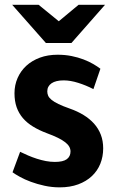

<svg xmlns="http://www.w3.org/2000/svg" viewBox="-20 -785 491 815"><path d="M279.3 -142.1Q279.3 -152.8 273.9 -162.4Q268.6 -171.9 256.8 -181.2Q245.1 -190.4 225.8 -200Q206.5 -209.5 178.7 -219.7Q146 -231.9 120.4 -247.6Q94.7 -263.2 77.1 -283.7Q59.6 -304.2 50.5 -330.1Q41.5 -356 41.5 -389.2Q41.5 -423.8 54.7 -453.9Q67.9 -483.9 91.8 -505.9Q115.7 -527.8 149.4 -540.3Q183.1 -552.7 224.6 -552.7Q256.3 -552.7 283.9 -547.1Q311.5 -541.5 334.5 -532.7Q357.4 -523.9 375.5 -513.4Q393.6 -502.9 406.2 -493.2L376.5 -406.7Q345.2 -422.9 312 -433.3Q278.8 -443.8 250.5 -443.8Q216.8 -443.8 198.7 -431.4Q180.7 -418.9 180.7 -397Q180.7 -387.2 184.6 -378.4Q188.5 -369.6 199 -361.1Q209.5 -352.5 228 -343.5Q246.6 -334.5 275.9 -324.2Q308.1 -313 334.5 -296.9Q360.8 -280.8 379.4 -260Q397.9 -239.3 408 -213.1Q418 -187 418 -155.3Q418 -120.1 405.8 -89.8Q393.6 -59.6 369.9 -37.4Q346.2 -15.1 311.8 -2.4Q277.3 10.3 233.4 10.3Q200.2 10.3 168.9 3.4Q137.7 -3.4 111.3 -13.2Q85 -22.9 64.7 -34.2Q44.4 -45.4 33.2 -53.7L65.4 -140.6Q81.1 -132.8 99.4 -125Q117.7 -117.2 136.7 -111.1Q155.8 -105 175 -101.3Q194.3 -97.7 212.9 -97.7Q248 -97.7 263.7 -109.4Q279.3 -121.1 279.3 -142.1ZM174.8 -602.5 31.7 -764.6H144L229.5 -694.8L313.5 -764.6H425.8L283.2 -602.5Z"/></svg>

Font: Ufes Sans
Style: Bold
Weight: 700
Designer: Ricardo Esteves & Filipe Motta
Foundry: ProDesignUfes - Ricardo Esteves, Filipe Motta (This is a derivative work, based on Roboto family, by Christian Robertson
Version: Version 2.0